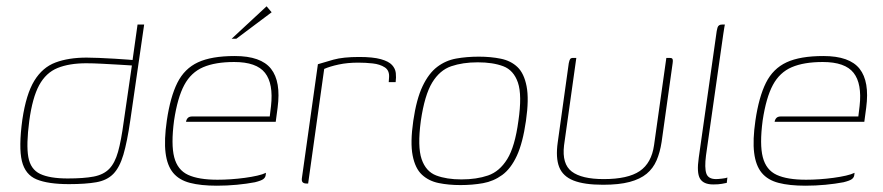

<svg xmlns="http://www.w3.org/2000/svg" viewBox="-20 -583 2805 610"><path d="M199 2Q133 2 96.5 -13Q60 -28 49.5 -71.5Q39 -115 51 -203Q63 -284 89 -326.5Q115 -369 156.5 -384.5Q198 -400 255 -400Q270 -400 294.5 -399Q319 -398 344 -396.5Q369 -395 388 -393.5Q407 -392 412 -391L400 -384L417 -505H438L394 -201Q384 -132 372 -91.5Q360 -51 340 -30.5Q320 -10 286 -4Q252 2 199 2ZM195 -16Q246 -16 277.5 -22Q309 -28 327 -46.5Q345 -65 355 -100.5Q365 -136 373 -196L399 -375Q385 -376 358.5 -377.5Q332 -379 304 -380.5Q276 -382 254 -382Q200 -382 163 -367Q126 -352 104.5 -312.5Q83 -273 73 -199Q63 -123 70 -84Q77 -45 107.5 -30.5Q138 -16 195 -16Z M669 7Q618 7 583.5 -2Q549 -11 530 -34Q511 -57 506 -97.5Q501 -138 510 -200Q521 -275 543.5 -320Q566 -365 609 -385Q652 -405 726 -405Q809 -405 841 -364.5Q873 -324 862 -241L856 -196H571Q572 -203 576.5 -208Q581 -213 591 -213H837L841 -246Q849 -317 822 -351.5Q795 -386 724 -386Q664 -386 625.5 -369.5Q587 -353 565.5 -313Q544 -273 533 -200Q523 -124 533.5 -83.5Q544 -43 577.5 -27.5Q611 -12 671 -12Q691 -12 713.5 -13.5Q736 -15 758 -18Q780 -21 797.5 -25Q815 -29 825 -34L824 -26Q823 -19 816.5 -14Q810 -9 790 -4Q764 1 732.5 4Q701 7 669 7ZM716 -460 827 -563 843 -544 731 -460Z M959 0H953Q946 0 942 -3.5Q938 -7 939 -16L990 -379Q1009 -385 1039.5 -393.5Q1070 -402 1121 -402Q1165 -402 1190 -395Q1215 -388 1225.5 -376.5Q1236 -365 1237.5 -351Q1239 -337 1237 -322H1215L1216 -336Q1218 -359 1202.5 -369Q1187 -379 1164 -381.5Q1141 -384 1118 -384Q1084 -384 1056 -378Q1028 -372 1010 -364Z M1443 5Q1405 5 1373.5 -1.5Q1342 -8 1320.5 -28Q1299 -48 1291 -89Q1283 -130 1293 -199Q1303 -268 1322.5 -309Q1342 -350 1369 -370.5Q1396 -391 1429.5 -397Q1463 -403 1501 -403Q1539 -403 1571 -396.5Q1603 -390 1624 -370Q1645 -350 1653 -309Q1661 -268 1651 -199Q1641 -129 1622 -88Q1603 -47 1575.5 -27Q1548 -7 1514.5 -1Q1481 5 1443 5ZM1446 -13Q1494 -13 1530.5 -25.5Q1567 -38 1591.5 -77.5Q1616 -117 1627 -199Q1639 -281 1625.5 -320.5Q1612 -360 1579 -372.5Q1546 -385 1498 -385Q1450 -385 1413.5 -372.5Q1377 -360 1353 -320.5Q1329 -281 1317 -199Q1306 -117 1319.5 -77.5Q1333 -38 1366 -25.5Q1399 -13 1446 -13Z M1811 -399 1772 -121Q1765 -62 1796.5 -38Q1828 -14 1898 -14Q1975 -14 2012.5 -39.5Q2050 -65 2058 -122L2097 -399Q2098 -399 2099.5 -399Q2101 -399 2102 -399Q2103 -399 2104.5 -399Q2106 -399 2107 -399Q2113 -399 2115 -397.5Q2117 -396 2117.5 -392.5Q2118 -389 2117 -382L2082 -132Q2077 -99 2066 -73.5Q2055 -48 2034.5 -31Q2014 -14 1980.5 -5Q1947 4 1896 4Q1836 4 1802 -9.5Q1768 -23 1756.5 -52.5Q1745 -82 1752 -131L1787 -382Q1789 -392 1791.5 -395.5Q1794 -399 1801 -399Q1804 -399 1806 -399Q1808 -399 1811 -399Z M2246 3Q2215 3 2204 -15.5Q2193 -34 2200 -82L2257 -484Q2258 -490 2259.5 -495Q2261 -500 2264.5 -502.5Q2268 -505 2274 -505H2283Q2283 -505 2281.5 -497.5Q2280 -490 2278 -475L2223 -89Q2218 -50 2224 -32Q2230 -14 2255 -14Q2261 -14 2274 -15.5Q2287 -17 2291 -19L2289 -2Q2284 -1 2273.5 1Q2263 3 2246 3Z M2539 7Q2488 7 2453.5 -2Q2419 -11 2400 -34Q2381 -57 2376 -97.5Q2371 -138 2380 -200Q2391 -275 2413.5 -320Q2436 -365 2479 -385Q2522 -405 2596 -405Q2679 -405 2711 -364.5Q2743 -324 2732 -241L2726 -196H2441Q2442 -203 2446.5 -208Q2451 -213 2461 -213H2707L2711 -246Q2719 -317 2692 -351.5Q2665 -386 2594 -386Q2534 -386 2495.5 -369.5Q2457 -353 2435.5 -313Q2414 -273 2403 -200Q2393 -124 2403.5 -83.5Q2414 -43 2447.5 -27.5Q2481 -12 2541 -12Q2561 -12 2583.5 -13.5Q2606 -15 2628 -18Q2650 -21 2667.5 -25Q2685 -29 2695 -34L2694 -26Q2693 -19 2686.5 -14Q2680 -9 2660 -4Q2634 1 2602.5 4Q2571 7 2539 7Z"/></svg>

Font: Genos Thin Thin
Style: Italic
Weight: 250
Italic angle: -8°
Version: Version 1.010